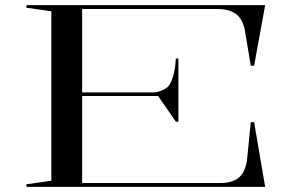

<svg xmlns="http://www.w3.org/2000/svg" viewBox="-20 -728 1154 748"><path d="M83 0V-10L180 -24V-684L83 -698V-708H1013L970 -472H957L933 -615Q923 -658 896.5 -675.5Q870 -693 826 -693H300V-368H575Q592 -368 607 -374Q622 -380 632 -388Q645 -400 654 -429.5Q663 -459 665 -500H675V-254H665L596 -354H300V-15H839Q883 -15 908.5 -34.5Q934 -54 942 -101L957 -252H970L1013 0Z"/></svg>

Font: Kalnia Expanded Light
Style: Regular
Weight: 300
Width: 7
Designer: Frida Medrano
Foundry: Frida Medrano
Version: Version 1.105